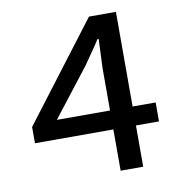

<svg xmlns="http://www.w3.org/2000/svg" viewBox="-74 -708 748 779"><g transform="rotate(-10 300.0 -319.0)"><path d="M361 0V-422Q362 -449 363.5 -482Q365 -515 366 -542H361Q346 -518 328.5 -493.5Q311 -469 295 -445L142 -248H549V-170H38V-237L343 -638H454V0Z"/></g></svg>

Font: Source Code Pro ExtraLight Medium
Style: Regular
Weight: 500
Monospace: yes
Version: Version 1.018;hotconv 1.0.116;makeotfexe 2.5.65601